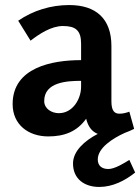

<svg xmlns="http://www.w3.org/2000/svg" viewBox="-20 -529 555 760"><path d="M515 154 492 104C471 117 434 140 409 140C384 140 367 128 367 102C367 57 425 19 474 -3C487 -8 500 -13 511 -19L492 -87C479 -82 466 -79 453 -79C434 -79 421 -89 421 -128V-347C421 -455 360 -509 254 -509C182 -509 112 -488 52 -447L101 -368C136 -395 183 -426 229 -426C279 -426 301 -409 301 -356V-291C186 -291 30 -262 30 -117C30 -35 93 11 171 11C233 11 284 -7 321 -59C329 -27 344 -8 367 1C315 28 269 69 269 118C269 180 315 211 373 211C426 211 475 186 515 154ZM301 -209V-186C301 -137 268 -81 213 -81C185 -81 155 -98 155 -129C155 -204 245 -209 301 -209Z"/></svg>

Font: Rosario
Style: Bold
Weight: 700
Designer: Hector Gatti
Foundry: Omnibus Type
Version: Version 1.100